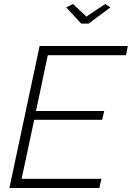

<svg xmlns="http://www.w3.org/2000/svg" viewBox="-20 -940 659 960"><path d="M178 -710H619L610 -664H219L160 -385H501L491 -341H151L88 -46H487L477 0H27ZM311 -903 345 -920 412 -857 506 -920 532 -903 423 -822H386Z"/></svg>

Font: Raleway Light
Style: Italic
Weight: 300
Italic angle: -12°
Designer: Matt McInerney, Pablo Impallari, Rodrigo Fuenzalida
Foundry: Matt McInerney, Pablo Impallari, Rodrigo Fuenzalida
Version: Version 4.026